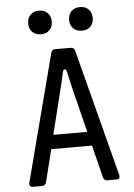

<svg xmlns="http://www.w3.org/2000/svg" viewBox="-62 -991 723 1037"><g transform="rotate(-5 300.0 -472.5)"><path d="M73 0Q63 0 58.5 -6Q54 -12 56 -22L236 -713Q241 -730 258 -730H343Q360 -730 365 -713L544 -22Q546 -12 542 -6Q538 0 527 0H477Q460 0 455 -17L411 -194H190L146 -17Q141 0 124 0ZM208 -270H392L336 -495Q328 -527 322 -554.5Q316 -582 311 -603Q308 -617 300 -617Q292 -617 289 -603Q285 -582 278.5 -555Q272 -528 264 -496ZM411 -817Q382 -817 364.5 -834Q347 -851 347 -880Q347 -910 364.5 -927.5Q382 -945 411 -945Q440 -945 457.5 -927.5Q475 -910 475 -880Q475 -851 457.5 -834Q440 -817 411 -817ZM189 -817Q160 -817 142.5 -834Q125 -851 125 -880Q125 -910 142.5 -927.5Q160 -945 189 -945Q218 -945 235.5 -927.5Q253 -910 253 -880Q253 -851 235.5 -834Q218 -817 189 -817Z"/></g></svg>

Font: Pitagon Sans Mono
Style: Regular
Weight: 400
Monospace: yes
Designer: Travis Tran
Foundry: Pitagon
Version: Version 1.001;gftools[0.9.26]